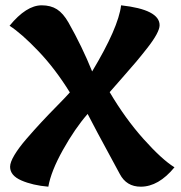

<svg xmlns="http://www.w3.org/2000/svg" viewBox="-20 -693 681 723"><path d="M18 -65Q18 -82 34.5 -109.5Q51 -137 80 -170.5Q109 -204 135.5 -232.5Q162 -261 196 -295.5Q230 -330 243 -345Q188 -434 124.5 -500.5Q61 -567 16 -596Q79 -673 137 -673Q171 -673 194.5 -658Q218 -643 238 -608Q289 -518 327 -424Q426 -589 436 -673Q581 -657 581 -598Q581 -585 569.5 -563.5Q558 -542 534.5 -512Q511 -482 492 -459.5Q473 -437 439.5 -399Q406 -361 393 -346Q452 -246 521 -169Q590 -92 637 -63Q577 10 510 10Q456 10 431 -38Q324 -235 310 -264Q262 -209 217 -128.5Q172 -48 162 10Q103 5 60.5 -13.5Q18 -32 18 -65Z"/></svg>

Font: Overlock Black
Style: Regular
Weight: 900
Designer: Dario Muhafara
Foundry: Dario Manuel Muhafara
Version: Version 1.002